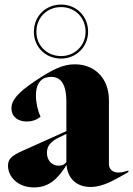

<svg xmlns="http://www.w3.org/2000/svg" viewBox="-20 -804 581 839"><path d="M129 15C199 15 236 -29 271 -83C275 -27 312 13 376 13C432 13 482 -19 541 -52V-59C525 -54 514 -50 497 -50C471 -50 456 -66 456 -87V-366C456 -463 393 -523 307 -523C255 -523 210 -501 135 -451C57 -399 30 -366 30 -330C30 -295 57 -273 97 -273C129 -273 149 -287 157 -294C145 -320 137 -355 137 -387C137 -450 170 -468 203 -468C242 -468 270 -443 270 -359V-231L74 -143C30 -123 15 -108 15 -80C15 -33 56 15 129 15ZM128 -665C128 -599 179 -548 247 -548C314 -548 365 -601 365 -665C365 -733 314 -784 247 -784C179 -784 128 -733 128 -665ZM139 -665C139 -727 185 -773 247 -773C308 -773 354 -727 354 -665C354 -606 308 -559 247 -559C185 -559 139 -605 139 -665ZM185 -136C185 -166 201 -185 237 -203L270 -219V-96C264 -87 254 -80 236 -80C206 -80 185 -104 185 -136Z"/></svg>

Font: Nyght Serif Dark
Style: Regular
Weight: 800
Designer: Maksym Kobuzan
Version: Version 0.410;Glyphs 3.1.2 (3151)